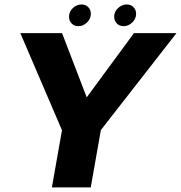

<svg xmlns="http://www.w3.org/2000/svg" viewBox="-20 -820 792 840"><path d="M254 -243.5H415.5L752 -675H566L350.5 -382H364L251.5 -675H69ZM207 0H377L437 -340H267ZM323 -705.5Q344 -705.5 360.8 -721.8Q377.5 -738 377.5 -759.5Q377.5 -777 366 -788.8Q354.5 -800.5 336.5 -800.5Q315.5 -800.5 298.8 -784.8Q282 -769 282 -747Q282 -729.5 293.2 -717.5Q304.5 -705.5 323 -705.5ZM521 -705.5Q542 -705.5 558.8 -721.8Q575.5 -738 575.5 -759.5Q575.5 -777 564 -788.8Q552.5 -800.5 534.5 -800.5Q513.5 -800.5 496.5 -784.8Q479.5 -769 479.5 -747Q479.5 -729.5 491 -717.5Q502.5 -705.5 521 -705.5Z"/></svg>

Font: Anybody UltraCondensed Thin
Style: Bold Italic
Weight: 700
Italic angle: -10°
Version: Version 1.111